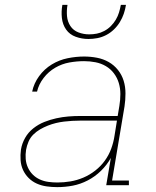

<svg xmlns="http://www.w3.org/2000/svg" viewBox="-20 -760 640 788"><path d="M215 8Q215 8 215 8Q215 8 215 8Q193 8 171.5 5Q150 2 131 -6.5Q112 -15 97.5 -29.5Q83 -44 74.5 -62.5Q66 -81 64.5 -102.5Q63 -124 66 -146Q70 -171 83 -194Q96 -217 117 -233.5Q138 -250 162 -259.5Q186 -269 211 -274.5Q236 -280 260.5 -282Q285 -284 310 -284H463L470 -326Q474 -350 474 -374Q474 -398 467.5 -419.5Q461 -441 447.5 -459Q434 -477 414.5 -488.5Q395 -500 372 -504.5Q349 -509 325 -509Q295 -509 264.5 -503.5Q234 -498 206.5 -482Q179 -466 159 -440Q139 -414 132 -384H112Q119 -418 140.5 -447.5Q162 -477 192.5 -495.5Q223 -514 257.5 -521Q292 -528 325 -528Q352 -528 378 -523Q404 -518 426 -505.5Q448 -493 464 -473Q480 -453 487.5 -428.5Q495 -404 495 -376.5Q495 -349 491 -323L440 -19H509V0H416L435 -112Q419 -83 394.5 -59Q370 -35 340 -19.5Q310 -4 278.5 2Q247 8 215 8ZM216 -11Q242 -11 269 -15.5Q296 -20 322 -31Q348 -42 371 -60Q394 -78 410.5 -101Q427 -124 436.5 -150Q446 -176 450 -203L460 -265H310Q293 -265 276.5 -264Q260 -263 243 -261Q226 -259 209.5 -255Q193 -251 176.5 -244.5Q160 -238 144.5 -229Q129 -220 116.5 -207.5Q104 -195 97 -178.5Q90 -162 87 -145Q84 -126 85.5 -107.5Q87 -89 94.5 -72.5Q102 -56 114.5 -43.5Q127 -31 143.5 -23.5Q160 -16 178.5 -13.5Q197 -11 216 -11ZM343 -600Q316 -600 291 -609Q266 -618 251.5 -638.5Q237 -659 234 -686Q231 -713 236 -740H257Q253 -717 255 -694Q257 -671 269 -653Q281 -635 302 -627Q323 -619 346 -619Q362 -619 377.5 -622Q393 -625 408 -633Q423 -641 435 -653Q447 -665 455.5 -679.5Q464 -694 468.5 -709Q473 -724 476 -740H497Q494 -721 488 -703.5Q482 -686 472 -669.5Q462 -653 447.5 -639Q433 -625 415.5 -616Q398 -607 379.5 -603.5Q361 -600 343 -600Z"/></svg>

Font: Iosevka Etoile Thin Oblique
Style: Regular
Weight: 100
Italic angle: -9°
Designer: Belleve Invis
Foundry: Belleve Invis
Version: Version 15.5.2; ttfautohint (v1.8.4)